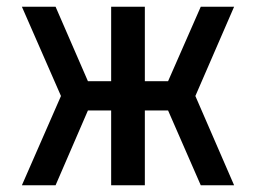

<svg xmlns="http://www.w3.org/2000/svg" viewBox="-20 -550 760 570"><path d="M45 0H145L241 -222H310V0H410V-222H479L576 0H675L560 -265L675 -530H576L479 -309H410V-530H310V-309H241L145 -530H45L161 -265Z"/></svg>

Font: Iosevka Sparkle Medium
Style: Regular
Weight: 500
Designer: Belleve Invis
Foundry: Belleve Invis
Version: Version 4.5.0; ttfautohint (v1.8.3)